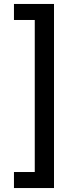

<svg xmlns="http://www.w3.org/2000/svg" viewBox="-20 -740 360 960"><path d="M250 200.2H49.8V120.1H153.8V-640.1H49.8V-720.2H250Z"/></svg>

Font: Laconic
Style: Regular
Weight: 400
Designer: Robby Woodard
Version: Version 1.000